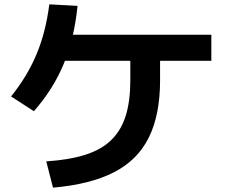

<svg xmlns="http://www.w3.org/2000/svg" viewBox="-20 -815 1040 884"><path d="M193 -72Q299 -79 373 -102.5Q447 -126 492.5 -170.5Q538 -215 559 -282.5Q580 -350 580 -445V-599H717V-445Q717 -287 665.5 -182.5Q614 -78 505 -22Q396 34 224 49ZM31 -371Q106 -464 148.5 -566Q191 -668 207 -795L337 -788Q322 -638 273.5 -521Q225 -404 136 -303ZM225 -535V-655H953V-535Z"/></svg>

Font: M PLUS 1 Thin
Style: Bold
Weight: 700
Version: Version 1.001